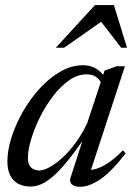

<svg xmlns="http://www.w3.org/2000/svg" viewBox="-20 -710 520 740"><path d="M252 -25.5 307 -196H317.5Q277 -135.5 245.2 -95.8Q213.5 -56 187.5 -33Q161.5 -10 139.8 -0.5Q118 9 98 9Q71.5 9 51.2 -1.2Q31 -11.5 19.8 -33Q8.5 -54.5 8.5 -88Q8.5 -131 24.5 -181Q40.5 -231 68.5 -280Q96.5 -329 133.5 -369.5Q170.5 -410 213 -434.2Q255.5 -458.5 299.5 -458.5Q328.5 -458.5 349.2 -446.2Q370 -434 386.5 -409.5L371.5 -387Q364.5 -404 349.8 -413.8Q335 -423.5 313.5 -423.5Q279 -423.5 246 -400.2Q213 -377 184.2 -339.2Q155.5 -301.5 133.8 -257.8Q112 -214 99.8 -172.5Q87.5 -131 87.5 -100.5Q87.5 -75.5 100 -64.2Q112.5 -53 132 -53Q147.5 -53 170.8 -65.5Q194 -78 220 -101.5Q246 -125 271.2 -159.2Q296.5 -193.5 316.5 -236.5L383 -438L429 -454.5H461.5L325 -38L316 -56Q331.5 -53 353.2 -60Q375 -67 400.8 -84.8Q426.5 -102.5 453.5 -130.5L464.5 -119Q408 -46.5 365.5 -18.2Q323 10 289 10Q266.5 10 256.5 0.2Q246.5 -9.5 252 -25.5ZM195 -526 346 -690.5H419L469.5 -526H447L362.5 -635.5H383.5L227 -526Z"/></svg>

Font: Newsreader 36pt
Style: Italic
Weight: 400
Italic angle: -17°
Designer: Hugues Gentile
Foundry: Production Type
Version: Version 1.003